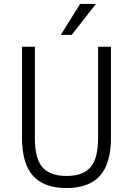

<svg xmlns="http://www.w3.org/2000/svg" viewBox="-20 -941 671 969"><path d="M316 8Q202 8 146.5 -54Q91 -116 91 -246V-705H156V-244Q156 -140 194.5 -96.5Q233 -53 316 -53Q398 -53 436.5 -96.5Q475 -140 475 -244V-705H540V-246Q540 -116 484.5 -54Q429 8 316 8ZM287 -765 384 -921H464L342 -765Z"/></svg>

Font: Nunito Sans 7pt Condensed Light
Style: Regular
Weight: 300
Width: 3
Designer: Vernon Adams
Foundry: Vernon Adams
Version: Version 3.101;gftools[0.9.27]